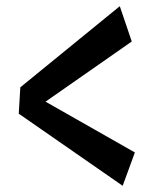

<svg xmlns="http://www.w3.org/2000/svg" viewBox="-20 -672 495 619"><path d="M45.5 -390.5 414.8 -180.5 375.5 -73 40.5 -305.5ZM366.2 -652 404.8 -538.2 92.8 -320.5 45.5 -390.5Z"/></svg>

Font: Marhey Light
Style: Regular
Weight: 300
Designer: Nur Syamsi & Bustanul Arifin
Foundry: Namelatype
Version: Version 1.000